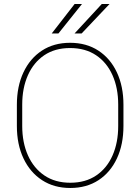

<svg xmlns="http://www.w3.org/2000/svg" viewBox="-20 -936 706 966"><path d="M601.1 -408.7V-302.2Q601.1 -209.5 568.4 -139.2Q535.6 -68.8 475.6 -29.5Q415.5 9.8 333.5 9.8Q252 9.8 191.7 -29.5Q131.3 -68.8 98.1 -139.2Q64.9 -209.5 64.9 -302.2V-408.7Q64.9 -501.5 97.9 -571.8Q130.9 -642.1 190.9 -681.4Q251 -720.7 332.5 -720.7Q414.6 -720.7 474.9 -681.4Q535.2 -642.1 568.1 -571.8Q601.1 -501.5 601.1 -408.7ZM574.7 -302.2V-409.7Q574.7 -493.2 546.1 -557.4Q517.6 -621.6 463.4 -658Q409.2 -694.3 332.5 -694.3Q256.3 -694.3 202.6 -658Q148.9 -621.6 120.4 -557.4Q91.8 -493.2 91.8 -409.7V-302.2Q91.8 -218.8 120.6 -154.3Q149.4 -89.8 203.4 -53.2Q257.3 -16.6 333.5 -16.6Q410.2 -16.6 464.1 -53.2Q518.1 -89.8 546.4 -154.3Q574.7 -218.8 574.7 -302.2ZM355 -767.6 492.2 -916H531.2L390.6 -767.6ZM240.2 -767.6 355.5 -916H392.6L273.9 -767.6Z"/></svg>

Font: Vazirmatn RD Thin
Style: Regular
Weight: 100
Designer: Saber Rastikerdar
Foundry: Saber Rastikerdar
Version: Version 32.102